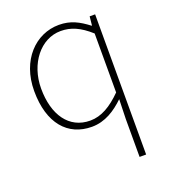

<svg xmlns="http://www.w3.org/2000/svg" viewBox="-142 -644 878 991"><g transform="rotate(-20 297.5 -148.5)"><path d="M454 243H490V-527H460L455 -478H453C403 -516 359 -540 295 -540C167 -540 59 -432 59 -262C59 -84 145 13 277 13C350 13 408 -26 457 -73L454 35ZM280 -20C163 -20 97 -118 97 -262C97 -398 182 -507 293 -507C348 -507 396 -487 454 -435V-111C396 -53 341 -20 280 -20Z"/></g></svg>

Font: Harano Aji Gothic K1 ExtraLight
Style: Regular
Weight: 250
Foundry: Masamichi Hosoda
Version: HaranoAjiGothicK1-ExtraLight version 20230610;ttx 4.39.4